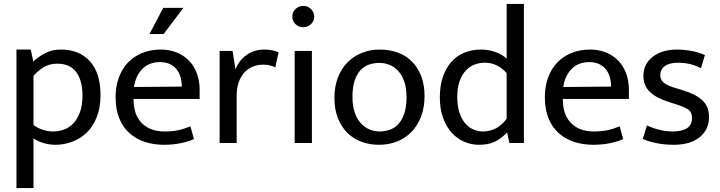

<svg xmlns="http://www.w3.org/2000/svg" viewBox="-20 -730 3673 980"><path d="M263 9Q231 9 201.5 0Q172 -9 151 -24V230H64V-477H137L150 -416Q177 -441 211 -459Q245 -477 291 -477Q385 -477 439 -417Q493 -357 493 -245Q493 -179 473.5 -131Q454 -83 421.5 -52Q389 -21 347.5 -6Q306 9 263 9ZM272 -405Q230 -405 199 -384.5Q168 -364 151 -343V-92Q174 -75 200 -67Q226 -59 252 -59Q279 -59 306 -68.5Q333 -78 354 -100Q375 -122 388 -157Q401 -192 401 -243Q401 -318 369.5 -361.5Q338 -405 272 -405Z M999 -225H662V-221Q662 -143 704.5 -101Q747 -59 820 -59Q858 -59 887.5 -65Q917 -71 952 -85L970 -20Q941 -7 901.5 1Q862 9 817 9Q766 9 721.5 -5Q677 -19 643 -48.5Q609 -78 589.5 -124Q570 -170 570 -234Q570 -289 586.5 -334Q603 -379 633 -410.5Q663 -442 705.5 -459.5Q748 -477 801 -477Q846 -477 882.5 -462Q919 -447 945 -420Q971 -393 985 -355Q999 -317 999 -271ZM908 -288Q908 -314 901.5 -336.5Q895 -359 881.5 -376Q868 -393 847 -403Q826 -413 796 -413Q741 -413 706.5 -378Q672 -343 664 -286ZM916 -690 815 -556H743L813 -690Z M1101 0V-470H1167L1182 -376Q1199 -421 1238 -449Q1277 -477 1328 -477Q1354 -477 1371 -473Q1388 -469 1402 -463L1385 -386Q1373 -392 1358.5 -396Q1344 -400 1324 -400Q1295 -400 1270.5 -390Q1246 -380 1227.5 -360Q1209 -340 1198.5 -310.5Q1188 -281 1188 -243V0Z M1484 0V-470H1572V0ZM1528 -591Q1505 -591 1488.5 -606.5Q1472 -622 1472 -645Q1472 -668 1488.5 -684Q1505 -700 1528 -700Q1550 -700 1567 -684Q1584 -668 1584 -645Q1584 -622 1567 -606.5Q1550 -591 1528 -591Z M2147 -240Q2147 -181 2129 -134.5Q2111 -88 2079.5 -56Q2048 -24 2006 -7.5Q1964 9 1915 9Q1866 9 1824.5 -6.5Q1783 -22 1752.5 -52.5Q1722 -83 1704.5 -127.5Q1687 -172 1687 -230Q1687 -289 1705 -335Q1723 -381 1754.5 -412.5Q1786 -444 1828 -460.5Q1870 -477 1919 -477Q1968 -477 2009.5 -462Q2051 -447 2081.5 -417Q2112 -387 2129.5 -342.5Q2147 -298 2147 -240ZM2055 -235Q2055 -282 2043 -315Q2031 -348 2011.5 -369Q1992 -390 1967 -399.5Q1942 -409 1916 -409Q1890 -409 1865 -401Q1840 -393 1821 -373Q1802 -353 1790.5 -319.5Q1779 -286 1779 -235Q1779 -188 1791 -154.5Q1803 -121 1822.5 -100Q1842 -79 1867 -69Q1892 -59 1918 -59Q1944 -59 1969 -67.5Q1994 -76 2013 -96.5Q2032 -117 2043.5 -150.5Q2055 -184 2055 -235Z M2566 -710H2654V0H2580L2569 -52H2566Q2535 -20 2503.5 -5.5Q2472 9 2424 9Q2386 9 2350.5 -6Q2315 -21 2287 -51Q2259 -81 2242 -126.5Q2225 -172 2225 -234Q2225 -289 2239.5 -334Q2254 -379 2281 -411Q2308 -443 2347 -460Q2386 -477 2436 -477Q2473 -477 2506.5 -465.5Q2540 -454 2566 -431ZM2566 -357Q2519 -410 2455 -410Q2428 -410 2402.5 -400.5Q2377 -391 2357.5 -370Q2338 -349 2326 -316Q2314 -283 2314 -237Q2314 -189 2325 -155.5Q2336 -122 2354.5 -100.5Q2373 -79 2396.5 -69Q2420 -59 2444 -59Q2519 -59 2566 -124Z M3190 -225H2853V-221Q2853 -143 2895.5 -101Q2938 -59 3011 -59Q3049 -59 3078.5 -65Q3108 -71 3143 -85L3161 -20Q3132 -7 3092.5 1Q3053 9 3008 9Q2957 9 2912.5 -5Q2868 -19 2834 -48.5Q2800 -78 2780.5 -124Q2761 -170 2761 -234Q2761 -289 2777.5 -334Q2794 -379 2824 -410.5Q2854 -442 2896.5 -459.5Q2939 -477 2992 -477Q3037 -477 3073.5 -462Q3110 -447 3136 -420Q3162 -393 3176 -355Q3190 -317 3190 -271ZM3099 -288Q3099 -314 3092.5 -336.5Q3086 -359 3072.5 -376Q3059 -393 3038 -403Q3017 -413 2987 -413Q2932 -413 2897.5 -378Q2863 -343 2855 -286Z M3558 -382Q3525 -398 3498 -404Q3471 -410 3444 -410Q3396 -410 3373 -392.5Q3350 -375 3350 -346Q3350 -325 3366 -309.5Q3382 -294 3433 -279L3463 -270Q3530 -250 3564.5 -218.5Q3599 -187 3599 -133Q3599 -69 3551.5 -30Q3504 9 3419 9Q3374 9 3332.5 1Q3291 -7 3261 -21L3282 -90Q3311 -76 3345 -67.5Q3379 -59 3414 -59Q3459 -59 3485.5 -75Q3512 -91 3512 -128Q3512 -160 3489 -173.5Q3466 -187 3423 -200L3392 -210Q3327 -231 3295.5 -262.5Q3264 -294 3264 -344Q3264 -374 3277 -399Q3290 -424 3312.5 -441Q3335 -458 3366 -467.5Q3397 -477 3434 -477Q3469 -477 3506.5 -470.5Q3544 -464 3578 -449Z"/></svg>

Font: Mukta Mahee
Style: Regular
Weight: 400
Designer: Shuchita Grover, Noopur Datye, Girish Dalvi, Yashodeep Gholap
Foundry: Ek Type
Version: Version 2.538;PS 1.000;hotconv 16.6.51;makeotf.lib2.5.65220;